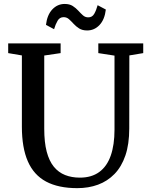

<svg xmlns="http://www.w3.org/2000/svg" viewBox="-20 -968 777 996"><path d="M381 8Q283 8 219.2 -26Q155.5 -60 124.5 -130.8Q93.5 -201.5 93.5 -311V-680.5L22.5 -692.5V-743H294.5V-692.5L209.5 -680V-300Q209.5 -230 222.2 -181.5Q235 -133 259.2 -103.2Q283.5 -73.5 317.8 -60Q352 -46.5 394.5 -46.5Q455 -46.5 495 -75.8Q535 -105 554.5 -160.8Q574 -216.5 574 -295.5V-679.5L490 -692.5V-743H723V-692.5L651 -680.5L650.5 -301.5Q650.5 -220 630.5 -161.5Q610.5 -103 574 -65.5Q537.5 -28 488.5 -10Q439.5 8 381 8ZM432 -810Q407 -810 390.5 -820.5Q374 -831 361.8 -844.5Q349.5 -858 337.8 -868.5Q326 -879 310 -879Q289.5 -879 278.8 -860.5Q268 -842 260.5 -816.5L218.5 -839Q224.5 -890.5 251.2 -919Q278 -947.5 315.5 -947.5Q341 -947.5 357.2 -937Q373.5 -926.5 386 -912.8Q398.5 -899 410.2 -888.5Q422 -878 437.5 -878Q458 -877.5 468.8 -896.2Q479.5 -915 486.5 -941L529 -918.5Q523 -866.5 496.2 -838.2Q469.5 -810 432 -810Z"/></svg>

Font: Merriweather 24pt Medium
Style: Regular
Weight: 500
Designer: Eben Sorkin
Foundry: Eben Sorkin
Version: Version 2.100